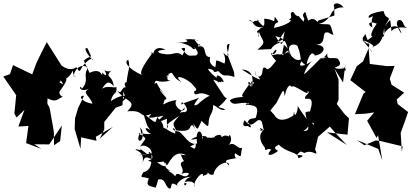

<svg xmlns="http://www.w3.org/2000/svg" viewBox="-83 -879 2493 1162"><path d="M244 0 243 -79 239 -105 219 -217C210 -256 200 -230 205 -284C258 -255 267 -282 300 -295C295 -289 270 -309 278 -326C325 -391 339 -421 280 -391C326 -443 304 -392 280 -489C287 -448 253 -441 300 -368C237 -398 325 -372 357 -452C362 -397 394 -413 362 -417C375 -496 453 -490 444 -457C420 -418 459 -396 413 -342C396 -379 383 -301 480 -352C396 -318 454 -314 477 -251C404 -263 391 -303 425 -299L389 -223L371 -162L369 -98L404 21L408 -48L501 -27L497 -51L600 -111L521 -40L548 -96V-141L617 -227L658 -242L667 -360C653 -286 700 -321 643 -257C714 -294 676 -325 587 -267C605 -333 625 -299 622 -353C608 -340 536 -380 514 -309C556 -376 567 -401 606 -357C597 -423 563 -409 576 -436C614 -479 592 -430 549 -454C573 -413 551 -420 536 -441C533 -389 542 -479 459 -438C430 -501 419 -520 426 -513C471 -555 481 -510 447 -586C422 -597 435 -559 476 -518C483 -509 480 -531 458 -518C386 -467 414 -420 378 -473C372 -463 314 -435 251 -525C232 -497 207 -468 248 -511C212 -535 200 -498 224 -508C220 -490 221 -535 288 -485L200 -624C179 -582 158 -542 138 -499L112 -429L-4 -485L-23 -430L-63 -416L15 -303L4 -192L17 -168L65 -214L28 -113L89 -117L75 -13L167 22L125 -6L215 -5L291 -119L281 -25Z M777 -90C797 -10 728 -8 765 -76C801 -24 814 -64 762 11C786 -16 853 25 830 62C781 3 886 79 812 93C881 124 915 73 925 122C939 120 965 19 1043 60C984 60 997 40 1089 -3C1111 -28 1102 34 1087 18C1023 -19 1027 -9 1045 50C1060 66 1144 81 1154 105C1162 71 1155 -11 1140 54C1081 58 1037 30 1046 47C1074 21 1067 -10 987 37C1009 15 1022 115 1039 94C969 108 1062 149 1001 185C1042 149 1068 179 1062 170C1037 221 988 143 978 188C941 146 908 154 949 154C879 129 946 63 922 87C957 33 945 65 874 53C943 133 917 139 883 113C794 56 790 66 779 114C797 30 731 35 739 24C814 43 714 -14 806 52C722 64 719 67 835 49C831 84 845 148 784 164C761 205 775 186 818 201C795 251 827 246 862 257C852 264 862 259 874 208C924 196 911 252 945 263C963 254 939 209 996 248C970 248 1009 191 1075 191C1019 203 1028 271 1047 231C996 225 1105 198 1095 252C1080 218 1154 141 1145 188C1156 173 1189 192 1168 130C1169 192 1209 177 1209 177C1221 110 1312 85 1302 123C1276 89 1269 92 1357 76C1336 88 1334 49 1341 49C1386 80 1370 68 1382 15C1351 27 1340 -27 1300 -1C1338 -36 1293 -98 1303 -32C1320 -58 1270 -68 1261 -48C1254 -50 1262 -76 1218 -55C1217 -35 1151 -55 1166 -39C1189 -54 1126 -72 1072 -34C1166 -38 1149 -83 1140 -27C1150 -98 1094 -111 1110 -11C1060 7 1027 -73 997 -83C929 -94 985 -127 977 -70C928 -89 877 -134 906 -91C914 -169 823 -164 907 -179C887 -161 826 -102 835 -115C883 -130 864 -139 928 -160C920 -102 946 -138 925 -95C935 -135 910 -116 1001 -178C957 -126 961 -134 983 -90C1093 -75 1054 -123 1083 -121C1110 -85 1111 -49 1086 -132C1119 -86 1108 -90 1137 -148C1190 -92 1174 -127 1179 -129C1180 -188 1206 -186 1207 -239C1204 -259 1257 -196 1280 -218C1214 -242 1239 -212 1294 -290C1281 -273 1269 -306 1207 -397C1302 -362 1223 -398 1271 -382C1264 -418 1207 -451 1236 -380C1271 -390 1199 -417 1175 -463C1235 -457 1190 -432 1238 -449C1282 -402 1270 -437 1336 -413L1333 -444L1294 -547L1306 -613C1259 -618 1339 -492 1268 -560C1303 -493 1244 -459 1270 -467C1331 -462 1325 -416 1299 -484C1201 -526 1233 -522 1220 -472C1162 -500 1202 -542 1181 -534C1142 -543 1174 -612 1115 -597C1127 -640 1150 -559 1089 -645C1149 -607 1112 -654 1037 -639C1076 -627 1023 -617 985 -625C1100 -605 1074 -572 1098 -583C1070 -616 1142 -555 1100 -543C1055 -544 1064 -529 1014 -585C1076 -609 991 -518 1029 -536C985 -582 970 -539 907 -553C876 -554 849 -576 919 -578C843 -617 835 -530 853 -547C801 -590 846 -565 832 -548C755 -445 766 -426 783 -421C686 -466 666 -506 693 -517C708 -474 691 -457 683 -381C660 -382 676 -336 694 -352C639 -357 663 -303 628 -329C674 -262 755 -272 687 -205C796 -217 751 -161 830 -188C842 -189 775 -150 872 -174C849 -143 884 -111 784 -194C815 -93 804 -128 826 -93C774 -125 808 -71 833 -70C795 -58 722 -93 774 -59L765 -109ZM885 -343C859 -378 873 -386 851 -370C865 -415 855 -367 956 -393C901 -382 943 -444 985 -533C909 -427 959 -425 921 -413C977 -472 942 -414 1015 -383C968 -420 1011 -428 1077 -374C1090 -353 1123 -337 1091 -325C1097 -282 1114 -339 1186 -299C1156 -288 1116 -250 1115 -248C1073 -227 1101 -260 1121 -288C1095 -274 1025 -259 1016 -245C1005 -292 1079 -206 1033 -200C1012 -206 984 -176 1035 -228C1034 -181 957 -239 986 -273C905 -266 894 -217 914 -276C907 -290 920 -261 924 -286C843 -373 919 -321 883 -341L917 -302Z M1590 -256C1629 -330 1633 -354 1640 -297C1658 -388 1688 -365 1717 -345C1681 -407 1655 -343 1693 -357C1728 -345 1762 -315 1778 -316C1791 -406 1770 -354 1750 -351C1822 -308 1760 -318 1763 -281C1776 -279 1827 -301 1791 -201C1824 -191 1790 -215 1765 -198C1774 -126 1806 -85 1753 -86C1790 -106 1783 -138 1814 -136C1825 -89 1827 -141 1753 -162C1793 -145 1768 -158 1717 -240C1726 -226 1699 -145 1697 -205C1680 -121 1691 -125 1703 -187C1623 -130 1589 -160 1577 -184L1553 -210ZM2001 -454C2022 -445 2002 -482 1984 -473C2048 -475 1963 -451 1943 -470C1961 -478 1994 -482 1961 -524C1928 -536 1892 -511 1898 -555C1855 -496 1815 -524 1897 -535C1834 -507 1870 -539 1808 -476C1805 -475 1771 -439 1763 -434C1747 -413 1776 -492 1811 -512C1717 -453 1716 -491 1766 -530C1737 -528 1717 -480 1656 -573C1613 -518 1580 -551 1622 -508C1625 -576 1633 -589 1635 -608C1693 -561 1648 -554 1596 -547C1646 -565 1555 -540 1562 -546C1596 -610 1599 -559 1571 -551C1529 -582 1600 -486 1592 -516C1583 -508 1539 -438 1527 -467C1490 -486 1522 -415 1479 -415C1510 -384 1478 -396 1381 -458C1449 -456 1451 -400 1442 -350C1423 -427 1471 -357 1471 -357C1483 -333 1468 -418 1459 -454C1492 -369 1422 -352 1418 -379C1443 -394 1437 -327 1425 -373C1423 -354 1351 -287 1399 -293C1334 -290 1312 -279 1308 -270C1332 -232 1359 -264 1422 -255C1412 -226 1424 -274 1403 -245C1476 -243 1484 -227 1465 -167C1449 -155 1427 -174 1414 -134C1404 -163 1463 -88 1419 -114C1442 -128 1363 -91 1398 -152C1439 -89 1468 -158 1486 -152C1519 -153 1492 -74 1547 -62C1450 -145 1510 -81 1498 -86C1433 -126 1507 -66 1531 -100C1479 -83 1483 -28 1519 13C1527 49 1523 13 1559 26C1514 75 1570 61 1600 34C1548 7 1623 -1 1600 -8C1656 52 1722 37 1722 78C1750 71 1766 57 1713 60C1734 38 1732 32 1759 47C1814 19 1849 85 1824 24L1842 -51L1913 -113L1957 -63L2016 -2L1896 -78L2020 -64L2029 -163L2002 -189L1955 -250L1966 -275V-398L1941 -464L1993 -380L2009 -502ZM1634 -661C1625 -603 1625 -594 1584 -660C1675 -642 1641 -578 1680 -543C1632 -623 1722 -618 1720 -593C1745 -537 1722 -508 1772 -483C1776 -528 1806 -580 1822 -543C1877 -548 1906 -606 1827 -608C1902 -611 1858 -686 1896 -683C1913 -683 1912 -673 1935 -668C1906 -760 1932 -720 1824 -738C1869 -723 1916 -770 1932 -819C1914 -762 1917 -839 1997 -834C1957 -881 1928 -847 1939 -843L1941 -785L1844 -755C1837 -727 1828 -787 1783 -754C1764 -794 1770 -828 1750 -788C1757 -759 1777 -734 1770 -791C1730 -699 1753 -694 1762 -651C1792 -712 1843 -697 1760 -713C1769 -746 1739 -759 1726 -781C1695 -779 1698 -826 1677 -799C1680 -764 1684 -775 1664 -759C1698 -763 1662 -727 1575 -710C1585 -770 1625 -716 1580 -778C1574 -728 1584 -763 1516 -766C1523 -682 1495 -742 1457 -775C1492 -734 1522 -762 1453 -751C1471 -738 1422 -754 1422 -754C1457 -766 1434 -707 1512 -714C1478 -702 1517 -725 1472 -689C1496 -652 1468 -639 1484 -687C1504 -626 1537 -630 1475 -578L1561 -582C1552 -582 1580 -616 1615 -621C1675 -644 1644 -655 1594 -621L1640 -689Z M2127 -675C2123 -652 2088 -650 2140 -614C2134 -616 2162 -625 2148 -591C2178 -549 2192 -543 2110 -637C2205 -603 2174 -585 2171 -595C2235 -613 2236 -675 2242 -709C2250 -640 2223 -655 2230 -655C2261 -721 2330 -752 2347 -674C2282 -767 2350 -768 2351 -746C2359 -752 2356 -711 2390 -708C2390 -708 2314 -727 2286 -690C2277 -782 2285 -763 2245 -721C2299 -801 2253 -743 2239 -812C2239 -813 2132 -799 2150 -771C2212 -790 2151 -801 2171 -713C2140 -728 2143 -756 2197 -736C2143 -661 2165 -641 2193 -674L2142 -636ZM2122 0 2191 -29 2222 -25 2354 7 2349 40 2342 -75C2357 -117 2373 -158 2387 -201L2324 -249L2318 -277L2363 -318L2287 -366L2276 -403L2305 -480L2258 -479L2155 -492L2148 -587L2114 -507L2076 -478L2037 -394L2130 -322L2117 -313L2065 -188L2129 -191L2182 -199L2139 -148L2196 -44L2205 -61L2231 92L2206 22L2078 -31Z"/></svg>

Font: Hussar Lance
Style: ExBd
Weight: 700
Foundry: Cannot Into Space Fonts, PlusOne Fonts
Version: Version 2.270